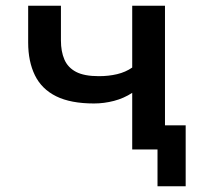

<svg xmlns="http://www.w3.org/2000/svg" viewBox="-20 -520 714 668"><path d="M528 128V0H440V-84H626V128ZM440 0V-197Q411 -178 376.5 -169Q342 -160 307 -160Q226 -160 175.5 -185Q125 -210 101.5 -258Q78 -306 78 -372V-500H192V-379Q192 -341 204 -313Q216 -285 244.5 -270Q273 -255 324 -255Q358 -255 387.5 -262Q417 -269 440 -285V-500H554V0Z"/></svg>

Font: Nunito Sans 6pt SemiBold
Style: Regular
Weight: 600
Version: Version 3.101;gftools[0.9.27]